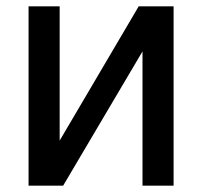

<svg xmlns="http://www.w3.org/2000/svg" viewBox="-20 -585 637 605"><path d="M527 -565V0H429V-423L179 0H70V-565H168V-142L417 -565Z"/></svg>

Font: MB Grotesk
Style: Regular
Weight: 400
Designer: Nawras Khrais
Foundry: Nawras Khrais
Version: Version 1.000;PS 001.000;hotconv 1.0.88;makeotf.lib2.5.64775